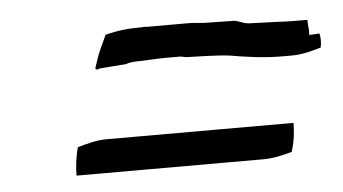

<svg xmlns="http://www.w3.org/2000/svg" viewBox="-32 -488 632 354"><g transform="rotate(-5 284.0 -311.0)"><path d="M104 -232C99 -214 97 -195 97 -180H443C461 -180 478 -184 496 -189C502 -208 504 -226 504 -242H158C139 -242 122 -237 104 -232ZM149 -375C148 -372 152 -370 156 -373L207 -377C208 -378 212 -379 214 -379C216 -379 220 -380 222 -380C241 -380 260 -382 280 -382H307C309 -382 311 -381 317 -380C342 -379 372 -379 397 -376C426 -371 459 -366 494 -366H512C531 -366 549 -371 566 -376C568 -385 568 -394 566 -402L547 -401C548 -412 546 -417 546 -429C530 -429 511 -429 494 -430L439 -432H438C426 -433 420 -438 412 -439L357 -440H356C346 -441 334 -442 325 -442H251C247 -442 245 -443 242 -442H240C215 -442 196 -440 173 -434L161 -408C156 -397 153 -387 149 -375ZM222 -380Z"/></g></svg>

Font: SolarCharger
Style: 352
Weight: 300
Designer: Mew Too
Foundry: Cannot Into Space Fonts/KineticPlasma Fonts
Version: Version 1.100